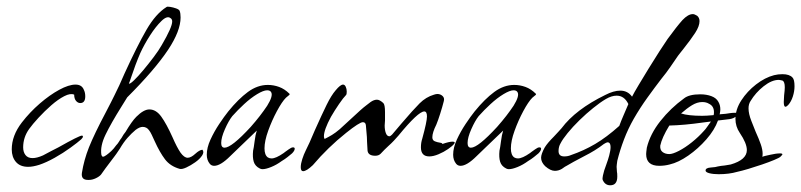

<svg xmlns="http://www.w3.org/2000/svg" viewBox="-20 -477 2387 572"><path d="M64 20Q40 20 27.5 5.5Q15 -9 15 -32Q15 -73 45 -112Q69 -143 98.5 -168.5Q128 -194 156.5 -209.5Q185 -225 205 -225Q224 -225 230 -209Q234 -201 234 -190Q234 -170 219 -170Q212 -170 206.5 -176.5Q201 -183 201 -195Q190 -200 171.5 -190.5Q153 -181 133 -163.5Q113 -146 95 -126.5Q77 -107 67 -93Q49 -68 49 -38Q49 -24 56 -15Q63 -6 77 -6Q90 -6 108 -14Q121 -21 132.5 -27Q144 -33 154 -38Q216 -73 224 -73Q227 -73 227 -70Q227 -67 222 -62Q212 -53 190 -37Q168 -21 143 -7Q118 7 97 14Q78 20 64 20Z M242 59Q221 59 224 38Q230 0 245 -38Q253 -58 265.5 -84Q278 -110 295 -142Q304 -159 310.5 -172Q317 -185 321 -193Q328 -207 335.5 -223Q343 -239 351 -258Q389 -341 416.5 -388.5Q444 -436 476 -456Q478 -458 487 -456.5Q496 -455 504.5 -452Q513 -449 515 -445Q518 -438 518 -425Q518 -385 481 -329Q461 -299 430.5 -263.5Q400 -228 359 -187L341 -158Q311 -110 294.5 -76Q278 -42 282 -16Q284 -10 287 -10Q290 -10 297 -15Q304 -20 311.5 -27Q319 -34 326 -44Q331 -49 334.5 -55Q338 -61 342 -66Q348 -77 354 -84Q373 -116 386 -129Q408 -151 425 -151Q445 -151 460.5 -129.5Q476 -108 494 -68Q507 -38 518 -22Q529 -7 539 -7Q549 -7 562 -19Q574 -30 583 -31Q589 -24 582 -13.5Q575 -3 561.5 6.5Q548 16 535 22Q522 28 515 26Q487 18 471.5 -2.5Q456 -23 441 -56Q436 -67 432 -75.5Q428 -84 424 -89Q417 -99 405 -99Q396 -99 384 -90Q372 -80 360 -66.5Q348 -53 337 -34Q330 -24 326.5 -18.5Q323 -13 321 -11Q316 -4 305.5 9.5Q295 23 281 43Q276 49 265.5 54Q255 59 245 59ZM364 -228Q367 -226 379 -237.5Q391 -249 406.5 -267.5Q422 -286 437.5 -306.5Q453 -327 462 -343Q493 -396 493 -413Q493 -420 488 -423Q478 -431 461 -414.5Q444 -398 427 -371.5Q410 -345 398 -319Q391 -303 383.5 -283Q376 -263 371 -247.5Q366 -232 364 -228Z M762 27Q760 27 758 26.5Q756 26 754 25Q740 18 736 5Q732 -8 734 -28Q736 -36 738.5 -56Q741 -76 745 -88L694 -39L666 -12Q637 17 618 17Q610 17 605 11Q596 0 596 -16Q596 -37 607 -61Q618 -85 633 -107.5Q648 -130 660 -145Q690 -182 718.5 -203Q747 -224 778 -224Q795 -224 811.5 -218Q828 -212 842 -198L843 -197Q843 -194 838 -191Q836 -189 834.5 -188Q833 -187 832 -186Q820 -174 805 -146Q790 -118 779 -87.5Q768 -57 768 -35Q768 -15 778 -8Q783 -5 789 -5Q802 -5 825 -21Q826 -22 829.5 -24.5Q833 -27 840 -32Q848 -38 853 -38Q858 -38 858 -34Q858 -28 850 -20Q844 -15 836.5 -9Q829 -3 819 3Q804 14 788 20.5Q772 27 762 27ZM649 -37Q670 -37 727 -99Q742 -116 754 -131.5Q766 -147 776 -162Q794 -191 788 -202Q785 -208 776 -208Q765 -208 746 -196.5Q727 -185 707.5 -167Q688 -149 672 -131Q661 -117 650 -92Q639 -67 639 -51Q639 -37 649 -37Z M883 33Q876 33 876 21Q876 11 880.5 -3Q885 -17 891 -29Q900 -46 918 -89Q939 -136 953 -164.5Q967 -193 980 -208Q994 -225 1002 -225Q1007 -225 1010 -218.5Q1013 -212 1013 -204Q1013 -196 1011 -194Q1003 -186 990 -167Q977 -148 966 -129Q945 -90 945 -71Q945 -69 945.5 -67Q946 -65 947 -63Q959 -69 969 -75Q979 -81 992 -92L1053 -148Q1063 -157 1071 -163Q1079 -169 1084 -173Q1094 -180 1103 -180Q1111 -180 1122 -170Q1127 -165 1127 -143V-118Q1127 -114 1126.5 -110.5Q1126 -107 1126 -103Q1126 -90 1129.5 -80.5Q1133 -71 1140 -71Q1143 -71 1148 -76L1176 -109Q1211 -150 1230 -169Q1249 -188 1273 -195Q1276 -196 1278.5 -196.5Q1281 -197 1283 -197Q1292 -197 1298.5 -191Q1305 -185 1302 -175Q1298 -159 1291.5 -138.5Q1285 -118 1280 -106Q1268 -82 1268 -68Q1268 -59 1275.5 -56Q1283 -53 1290.5 -52Q1298 -51 1298 -48Q1318 -55 1328 -55Q1338 -55 1333 -48.5Q1328 -42 1315 -33Q1302 -24 1286.5 -17.5Q1271 -11 1259 -11Q1234 -11 1234 -38Q1234 -52 1238 -64Q1252 -115 1252 -130Q1252 -145 1244 -145Q1226 -145 1167 -73Q1161 -66 1153.5 -58Q1146 -50 1137 -42Q1125 -31 1114 -19Q1108 -13 1098 -13Q1077 -13 1075 -28Q1074 -44 1073.5 -54.5Q1073 -65 1073 -69Q1071 -95 1070 -104Q1069 -113 1061 -113Q1051 -113 1011 -81Q957 -38 912 15Q893 33 883 33Z M1496 27Q1494 27 1492 26.5Q1490 26 1488 25Q1474 18 1470 5Q1466 -8 1468 -28Q1470 -36 1472.5 -56Q1475 -76 1479 -88L1428 -39L1400 -12Q1371 17 1352 17Q1344 17 1339 11Q1330 0 1330 -16Q1330 -37 1341 -61Q1352 -85 1367 -107.5Q1382 -130 1394 -145Q1424 -182 1452.5 -203Q1481 -224 1512 -224Q1529 -224 1545.5 -218Q1562 -212 1576 -198L1577 -197Q1577 -194 1572 -191Q1570 -189 1568.5 -188Q1567 -187 1566 -186Q1554 -174 1539 -146Q1524 -118 1513 -87.5Q1502 -57 1502 -35Q1502 -15 1512 -8Q1517 -5 1523 -5Q1536 -5 1559 -21Q1560 -22 1563.5 -24.5Q1567 -27 1574 -32Q1582 -38 1587 -38Q1592 -38 1592 -34Q1592 -28 1584 -20Q1578 -15 1570.5 -9Q1563 -3 1553 3Q1538 14 1522 20.5Q1506 27 1496 27ZM1383 -37Q1404 -37 1461 -99Q1476 -116 1488 -131.5Q1500 -147 1510 -162Q1528 -191 1522 -202Q1519 -208 1510 -208Q1499 -208 1480 -196.5Q1461 -185 1441.5 -167Q1422 -149 1406 -131Q1395 -117 1384 -92Q1373 -67 1373 -51Q1373 -37 1383 -37Z M1798 75Q1783 75 1776 60Q1775 59 1775 54Q1775 49 1780 31Q1782 26 1783.5 21Q1785 16 1787 11Q1789 6 1791 -0.5Q1793 -7 1795 -14Q1799 -29 1799 -39Q1799 -53 1790 -53Q1787 -53 1779 -48Q1766 -38 1751.5 -29Q1737 -20 1721 -12L1689 5L1668 17Q1665 18 1654 26Q1644 32 1633 32Q1620 32 1604 18Q1592 6 1592 -7Q1592 -18 1603 -38Q1611 -51 1630 -70Q1638 -78 1643.5 -84.5Q1649 -91 1653 -95Q1695 -151 1783 -194Q1808 -207 1828 -207Q1850 -207 1863 -189Q1869 -201 1882.5 -223.5Q1896 -246 1912.5 -273Q1929 -300 1944.5 -324Q1960 -348 1969 -361Q1996 -398 2013 -417Q2030 -435 2044 -435Q2049 -435 2057 -430Q2064 -424 2064 -414Q2064 -399 2051 -379Q2038 -359 2015 -330Q2013 -327 2009 -322.5Q2005 -318 2000 -311Q1989 -295 1977 -277.5Q1965 -260 1951 -243Q1931 -217 1909 -186.5Q1887 -156 1868 -123Q1851 -93 1839 -61.5Q1827 -30 1819 2Q1818 9 1817.5 13.5Q1817 18 1817 20L1818 35Q1819 38 1819 49Q1819 75 1798 75ZM1661 -11Q1672 -11 1681 -15Q1719 -28 1753 -48Q1787 -68 1825 -102Q1830 -116 1837 -132Q1844 -148 1852 -167Q1840 -192 1817 -192Q1802 -192 1785 -182Q1768 -172 1747 -155Q1727 -139 1706.5 -119Q1686 -99 1671 -80.5Q1656 -62 1650 -50Q1644 -40 1644 -27Q1644 -11 1661 -11Z M1944 17Q1905 17 1905 -18Q1905 -20 1905.5 -25Q1906 -30 1907 -37Q1917 -78 1947.5 -116.5Q1978 -155 2018 -184Q2033 -196 2066 -196Q2085 -196 2099.5 -190.5Q2114 -185 2120 -174Q2126 -164 2126 -151Q2126 -149 2125.5 -145Q2125 -141 2124 -136Q2126 -137 2130.5 -137Q2135 -137 2142 -138Q2149 -139 2155.5 -140Q2162 -141 2169 -141H2173Q2184 -141 2175.5 -132.5Q2167 -124 2153 -122L2119 -118Q2109 -90 2084.5 -62Q2060 -34 2030.5 -13.5Q2001 7 1975 13Q1960 17 1944 17ZM2072 -132Q2078 -132 2086.5 -132.5Q2095 -133 2106 -134Q2107 -136 2107 -143Q2107 -161 2092 -168Q2084 -173 2072 -173Q2057 -173 2041.5 -163.5Q2026 -154 2009 -139Q2030 -132 2072 -132ZM1974 -18Q1984 -18 2002.5 -27.5Q2021 -37 2041 -53Q2061 -69 2077 -87Q2082 -92 2087 -99.5Q2092 -107 2098 -115L2074 -112Q2018 -104 1974 -103Q1952 -67 1947 -43Q1946 -30 1954 -24Q1962 -18 1974 -18Z M2121 42Q2105 42 2093 39Q2082 36 2082 31Q2082 23 2098 22Q2113 21 2118 19Q2127 17 2139 16Q2150 14 2157 13Q2205 -1 2205 -30Q2205 -50 2184 -81Q2171 -100 2171 -123Q2171 -151 2188.5 -178Q2206 -205 2232.5 -225.5Q2259 -246 2286 -253Q2298 -256 2311 -256Q2332 -256 2341 -246Q2347 -240 2347 -220Q2347 -205 2342 -189.5Q2337 -174 2328 -164Q2323 -159 2320 -159Q2315 -159 2315 -173L2316 -193Q2317 -201 2317.5 -207Q2318 -213 2318 -217Q2318 -234 2311 -237Q2303 -239 2300 -239Q2279 -239 2255 -220Q2231 -201 2216 -176Q2210 -167 2210 -154Q2210 -138 2218.5 -116.5Q2227 -95 2231 -85Q2241 -63 2246.5 -47Q2252 -31 2252 -19Q2252 -13 2251 -10Q2256 -12 2275 -16Q2292 -20 2304 -20Q2311 -20 2311 -17Q2311 -16 2305 -10Q2302 -7 2286.5 -0.5Q2271 6 2250.5 13Q2230 20 2210 26Q2190 32 2176 35Q2152 42 2121 42Z"/></svg>

Font: Allison
Style: Regular
Weight: 400
Designer: Robert E. Leuschke
Foundry: Robert E. Leuschke
Version: Version 1.010; ttfautohint (v1.8.3)